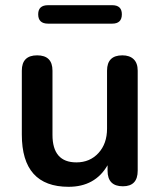

<svg xmlns="http://www.w3.org/2000/svg" viewBox="-20 -709 616 739"><path d="M165 -618Q127 -618 127 -654Q127 -689 165 -689H412Q449 -689 449 -654Q449 -618 412 -618ZM244 10Q64 10 64 -191V-437Q64 -496 123 -496Q182 -496 182 -437V-190Q182 -84 274 -84Q326 -84 359 -120Q392 -156 392 -214V-437Q392 -496 451 -496Q479 -496 494.5 -481Q510 -466 510 -437V-52Q510 8 453 8Q394 8 394 -52V-73Q346 10 244 10Z"/></svg>

Font: Chiron GoRound TC M
Style: Regular
Weight: 500
Designer: Ryoko NISHIZUKA 西塚涼子 (kana, bopomofo & ideographs); Paul D. Hunt (Latin, Greek & Cyrillic); Sandoll Communications 산돌커뮤니
Foundry: Adobe
Version: Version 1.000;hotconv 1.1.1;makeotfexe 2.6.0